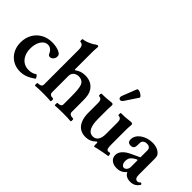

<svg xmlns="http://www.w3.org/2000/svg" viewBox="-13 -1314 1920 1920"><g transform="rotate(45 946.5 -354.0)"><path d="M235 11Q177 11 131.5 -16Q86 -43 60 -90.5Q34 -138 34 -199Q34 -265 62.5 -316Q91 -367 142 -396Q193 -425 258 -425Q305 -425 342.5 -412.5Q380 -400 392 -380Q395 -374 395 -354Q395 -343 388 -331Q381 -319 370 -311Q359 -303 348 -303Q338 -303 330.5 -306.5Q323 -310 320 -317Q308 -347 289 -362.5Q270 -378 244 -378Q216 -378 193.5 -358Q171 -338 158.5 -303.5Q146 -269 146 -224Q146 -176 163.5 -139Q181 -102 212 -81.5Q243 -61 285 -61Q311 -61 331.5 -67Q352 -73 368 -85Q374 -89 382 -80.5Q390 -72 395 -61Q400 -50 395 -47Q351 -16 313 -2.5Q275 11 235 11Z M444 4Q440 4 438.5 -5.1Q437 -14.2 438.5 -23.6Q440 -33 444 -33Q498 -33 498 -67V-560Q498 -627 453 -627Q449 -627 447.5 -636Q446 -645 447.5 -654Q449 -663 453 -663Q469 -663 493 -671Q517 -679 541 -691Q565 -703 581 -716Q593 -725 602 -725Q614 -725 614 -712Q612 -685 611 -669Q610 -653 610 -636V-392L618 -389Q641 -407 668 -416Q695 -425 726 -425Q817 -425 861 -357Q876 -333 882 -304.5Q888 -276 888 -223V-70Q888 -33 945 -33Q949 -33 950.5 -23.8Q952 -14.5 950.5 -5.2Q949 4 945 4Q923 2 896 1Q869 0 835 0Q801 0 774.3 1Q747.7 2 725 4Q721 4 719.5 -4.9Q718 -13.8 719.5 -23.4Q721 -33 725 -33Q776 -33 776 -64V-173Q776 -232 772 -270Q768 -308 760 -327Q751 -349 731.7 -360.5Q712.4 -372 686.2 -372Q664 -372 646.5 -363Q629 -354 619.5 -338.4Q610 -322.8 610 -301.9V-70Q610 -33 660 -33Q665 -33 666.5 -23.4Q668 -13.8 666.5 -4.9Q665 4 660 4Q638.4 2 612.2 1Q586 0 552.5 0Q519 0 492.5 1Q466 2 444 4Z M1294 17Q1290 17 1288 11.5Q1286 6 1286 -5V-28Q1286 -39 1280 -39Q1278 -39 1275 -37.5Q1272 -36 1268 -32Q1247 -11 1220 0Q1193 11 1161 11Q1113 11 1079.5 -11.5Q1046 -34 1028.5 -78Q1011 -122 1011 -185V-324Q1011 -349 1000.5 -362Q990 -375 970 -375Q966 -375 964.5 -384Q963 -393 964.5 -401.5Q966 -410 970 -410Q998 -410 1023.5 -411.5Q1049 -413 1066 -415Q1083 -417 1091.5 -418Q1100 -419 1108 -419Q1126 -419 1126 -398Q1125 -382 1124 -366.5Q1123 -351 1123 -338V-208Q1123 -128 1144.5 -86.5Q1166 -45 1209 -45Q1246 -45 1266 -73.5Q1286 -102 1286 -156V-324Q1286 -349 1275.5 -362Q1265 -375 1245 -375Q1241 -375 1239.5 -384Q1238 -393 1239.5 -401.5Q1241 -410 1245 -410Q1272 -410 1298.5 -411Q1325 -412 1342 -415Q1359 -417 1366.5 -418Q1374 -419 1382 -419Q1390 -419 1396 -414.5Q1402 -410 1402 -401Q1401 -383 1399.5 -367Q1398 -351 1398 -338V-125Q1398 -79 1404 -63.5Q1410 -48 1428 -48Q1431 -48 1435.5 -49Q1440 -50 1445 -51Q1451 -53 1455 -44Q1459 -35 1459.5 -25.5Q1460 -16 1455 -15Q1450 -15 1435 -12.5Q1420 -10 1403.5 -7Q1387 -4 1374 -1Q1362 1 1350.5 3.5Q1339 6 1327.5 8.5Q1316 11 1303 15Q1297 17 1294 17ZM1179 -518Q1166 -498 1151.5 -496Q1137 -494 1129.5 -506Q1122 -518 1130 -540L1189 -690Q1192 -698 1203 -698Q1216 -698 1233 -689.5Q1250 -681 1261 -669.5Q1272 -658 1266 -649Z M1602 11Q1556 11 1528 -12Q1500 -35 1500 -73Q1500 -108 1526 -138Q1552 -168 1603 -192L1695 -235V-332Q1695 -355 1682 -366.5Q1669 -378 1644 -378Q1608 -378 1592 -351Q1590 -347 1589 -336Q1588 -325 1588 -301Q1588 -273 1577 -260.5Q1566 -248 1542 -248Q1498 -248 1498 -293Q1498 -320 1512 -344Q1526 -368 1551 -386Q1576 -404 1608.5 -414.5Q1641 -425 1678 -425Q1734 -425 1771 -399Q1791 -385 1798.5 -369.5Q1806 -354 1806 -326V-97Q1806 -71 1815.5 -56.5Q1825 -42 1842 -42Q1851 -42 1858.5 -46Q1866 -50 1874 -59Q1877 -62 1882 -59Q1887 -56 1890.5 -51Q1894 -46 1892 -43Q1874 -15 1850.5 -2Q1827 11 1794 11Q1762 11 1739.5 -1.5Q1717 -14 1706 -38Q1692 -21 1676 -10Q1660 1 1642 6Q1624 11 1602 11ZM1652 -43Q1663 -43 1673 -51Q1683 -59 1689 -71.5Q1695 -84 1695 -97V-192L1688 -197Q1666 -186 1651.5 -175.5Q1637 -165 1628.5 -154Q1620 -143 1616.5 -129.5Q1613 -116 1613 -99Q1613 -75 1624.5 -59Q1636 -43 1652 -43Z"/></g></svg>

Font: Junicode VF
Style: Regular
Weight: 400
Designer: Peter S. Baker
Version: Version 2.213